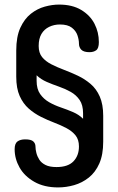

<svg xmlns="http://www.w3.org/2000/svg" viewBox="-20 -751 515 839"><path d="M234 68Q173 68 130 43.5Q87 19 65.5 -19Q44 -57 44 -99Q44 -124 56.5 -133Q69 -142 90 -142Q116 -142 125.5 -133Q135 -124 135 -111Q135 -98 139 -82.5Q143 -67 152 -53Q161 -39 179 -30Q197 -21 227 -21Q277 -21 301 -46Q325 -71 325 -111Q325 -141 310 -159.5Q295 -178 270.5 -191Q246 -204 217 -215Q188 -226 159 -240.5Q130 -255 105.5 -276.5Q81 -298 66 -331.5Q51 -365 51 -416V-530Q51 -591 69 -630Q87 -669 115 -691Q143 -713 175.5 -722Q208 -731 238 -731Q296 -731 335 -707.5Q374 -684 393 -647Q412 -610 412 -567Q412 -540 400.5 -531.5Q389 -523 371 -523Q346 -523 335.5 -533.5Q325 -544 325 -561Q325 -577 318.5 -596.5Q312 -616 294 -630Q276 -644 242 -644Q216 -644 194.5 -633.5Q173 -623 161 -602.5Q149 -582 149 -550Q149 -520 164 -501.5Q179 -483 204.5 -470Q230 -457 260.5 -445.5Q291 -434 320.5 -420Q350 -406 375.5 -384.5Q401 -363 416 -329Q431 -295 431 -245V-132Q431 -75 414 -36.5Q397 2 368 25Q339 48 304 58Q269 68 234 68ZM343 -232V-256Q343 -292 328 -314Q313 -336 289 -349.5Q265 -363 237.5 -372.5Q210 -382 184.5 -393Q159 -404 140 -422V-398Q140 -362 155.5 -340Q171 -318 194.5 -304.5Q218 -291 246 -281.5Q274 -272 299.5 -261Q325 -250 343 -232Z"/></svg>

Font: Dosis SemiBold
Style: Regular
Weight: 600
Designer: EdgarTolentino, PabloImpallari, IginoMarini
Foundry: EdgarTolentino, PabloImpallari, IginoMarini
Version: Version 3.001; ttfautohint (v1.8.2)